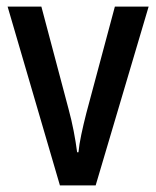

<svg xmlns="http://www.w3.org/2000/svg" viewBox="-20 -611 472 580"><path d="M161 -51 3 -591H105L187 -282Q196 -249 202.5 -215.5Q209 -182 213 -151H217Q219 -173 225.5 -204Q232 -235 241 -270L327 -591H429L269 -51Z"/></svg>

Font: Noto Sans Tamil UI Condensed Medium
Style: Regular
Weight: 500
Width: 3
Designer: Jelle Bosma - Monotype Design Team
Foundry: Monotype Imaging Inc.
Version: Version 2.004; ttfautohint (v1.8.4.7-5d5b)